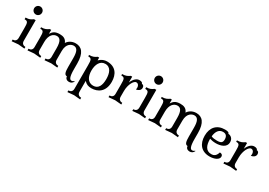

<svg xmlns="http://www.w3.org/2000/svg" viewBox="20 -1703 4167 2970"><g transform="rotate(30 2103.5 -218.5)"><path d="M78 -616C78 -576 110 -545 149 -545C187 -545 219 -576 219 -616C219 -656 187 -687 149 -687C110 -687 78 -656 78 -616ZM191 -468H161C125 -443 101 -425 35 -425V-395C96 -395 101 -371 101 -271V-99C101 -47 68 -30 32 -30V0C63 0 115 -10 146 -10C177 -10 229 0 260 0V-30C228 -30 191 -47 191 -99Z M778 -255C778 -394 862 -421 900 -421C964 -421 988 -363 988 -252V-95C988 -5 998 43 1044 43C1044 79 1074 102 1112 102C1144 102 1174 86 1188 51L1183 47C1172 57 1157 66 1139 66C1109 66 1083 41 1083 -110V-209C1083 -399 1013 -468 909 -468C832 -468 780 -426 758 -388C733 -452 684 -468 624 -468C535 -468 503 -433 474 -388V-458H449C413 -433 384 -415 318 -415V-390C379 -390 384 -366 384 -266V-99C384 -47 351 -30 315 -30V0C346 0 398 -10 429 -10C460 -10 512 0 543 0V-30C511 -30 474 -47 474 -99V-241C474 -371 539 -421 599 -421C651 -421 688 -384 688 -254V-99C688 -47 655 -30 619 -30V0C650 0 702 -10 733 -10C764 -10 816 0 847 0V-30C815 -30 778 -47 778 -99Z M1468 -468C1424 -468 1374 -452 1331 -408V-458H1306C1270 -433 1241 -415 1175 -415V-390C1236 -390 1241 -366 1241 -266V151C1241 203 1208 220 1172 220V250C1203 250 1255 240 1286 240C1317 240 1369 250 1400 250V220C1368 220 1331 203 1331 151V-42C1369 0 1408 14 1462 14C1576 14 1688 -52 1688 -229C1688 -364 1623 -468 1468 -468ZM1463 -422C1563 -422 1593 -327 1593 -224C1593 -115 1560 -34 1466 -34C1368 -34 1327 -121 1327 -225C1327 -333 1371 -422 1463 -422Z M1921 -202C1921 -321 1978 -415 2021 -415C2047 -415 2074 -393 2074 -345C2074 -336 2073 -326 2070 -315C2126 -325 2148 -354 2148 -388C2148 -419 2131 -437 2105 -437C2105 -459 2076 -468 2047 -468C2000 -468 1953 -432 1921 -354V-458H1896C1860 -433 1831 -415 1765 -415V-390C1826 -390 1831 -366 1831 -266V-99C1831 -47 1798 -30 1762 -30V0C1793 0 1845 -10 1876 -10C1907 -10 1959 0 1990 0V-30C1958 -30 1921 -47 1921 -99Z M2233 -616C2233 -576 2265 -545 2304 -545C2342 -545 2374 -576 2374 -616C2374 -656 2342 -687 2304 -687C2265 -687 2233 -656 2233 -616ZM2346 -468H2316C2280 -443 2256 -425 2190 -425V-395C2251 -395 2256 -371 2256 -271V-99C2256 -47 2223 -30 2187 -30V0C2218 0 2270 -10 2301 -10C2332 -10 2384 0 2415 0V-30C2383 -30 2346 -47 2346 -99Z M2933 -255C2933 -394 3017 -421 3055 -421C3119 -421 3143 -363 3143 -252V-95C3143 -5 3153 43 3199 43C3199 79 3229 102 3267 102C3299 102 3329 86 3343 51L3338 47C3327 57 3312 66 3294 66C3264 66 3238 41 3238 -110V-209C3238 -399 3168 -468 3064 -468C2987 -468 2935 -426 2913 -388C2888 -452 2839 -468 2779 -468C2690 -468 2658 -433 2629 -388V-458H2604C2568 -433 2539 -415 2473 -415V-390C2534 -390 2539 -366 2539 -266V-99C2539 -47 2506 -30 2470 -30V0C2501 0 2553 -10 2584 -10C2615 -10 2667 0 2698 0V-30C2666 -30 2629 -47 2629 -99V-241C2629 -371 2694 -421 2754 -421C2806 -421 2843 -384 2843 -254V-99C2843 -47 2810 -30 2774 -30V0C2805 0 2857 -10 2888 -10C2919 -10 2971 0 3002 0V-30C2970 -30 2933 -47 2933 -99Z M3578 -31C3480 -31 3445 -112 3445 -225V-229C3471 -220 3511 -212 3555 -212C3633 -212 3740 -238 3740 -337C3740 -406 3689 -436 3650 -436C3650 -463 3609 -468 3575 -468C3431 -468 3348 -377 3348 -228C3348 -83 3425 14 3572 14C3657 14 3735 -19 3735 -76C3735 -107 3713 -121 3682 -121C3659 -45 3619 -31 3578 -31ZM3567 -421C3612 -421 3647 -399 3647 -332C3647 -276 3622 -256 3550 -256C3514 -256 3469 -260 3447 -274C3457 -365 3496 -421 3567 -421Z M3973 -202C3973 -321 4030 -415 4073 -415C4099 -415 4126 -393 4126 -345C4126 -336 4125 -326 4122 -315C4178 -325 4200 -354 4200 -388C4200 -419 4183 -437 4157 -437C4157 -459 4128 -468 4099 -468C4052 -468 4005 -432 3973 -354V-458H3948C3912 -433 3883 -415 3817 -415V-390C3878 -390 3883 -366 3883 -266V-99C3883 -47 3850 -30 3814 -30V0C3845 0 3897 -10 3928 -10C3959 -10 4011 0 4042 0V-30C4010 -30 3973 -47 3973 -99Z"/></g></svg>

Font: Milonga
Style: Regular
Weight: 400
Designer: Pablo Impallari, Brenda Gallo, Rodrigo Fuenzalida
Foundry: Pablo Impallari, Brenda Gallo, Rodrigo Fuenzalida
Version: Version 1.000